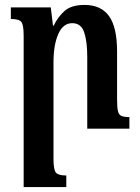

<svg xmlns="http://www.w3.org/2000/svg" viewBox="-20 -522 568 779"><path d="M505 -47V0H334V-291Q334 -354 321.5 -391Q309 -428 273 -428Q236 -428 216.5 -384Q197 -340 197 -268V122Q197 167 207 178.5Q217 190 249 190V237H76V-377Q76 -421 66.5 -433Q57 -445 24 -445V-492H186L195 -418H198Q215 -454 242.5 -478Q270 -502 323 -502Q390 -502 422.5 -456.5Q455 -411 455 -313V-119Q455 -87 458.5 -71.5Q462 -56 473 -51.5Q484 -47 505 -47Z"/></svg>

Font: Noto Serif Armenian ExtraCondensed
Style: Bold
Weight: 700
Width: 2
Designer: Monotype Design Team
Foundry: Monotype Imaging Inc.
Version: Version 2.008; ttfautohint (v1.8.4.7-5d5b)